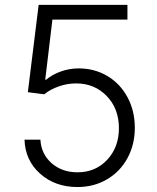

<svg xmlns="http://www.w3.org/2000/svg" viewBox="-20 -747 636 777"><path d="M293.7 9.9Q202.8 9.9 142.2 -44.2Q81.7 -98.4 79.2 -181.8H143.5Q146.7 -123.9 188.7 -86.8Q230.8 -49.7 293.7 -49.7Q366.5 -49.7 413.9 -100.5Q461.3 -151.3 461.3 -228.7Q460.9 -307.9 411.8 -358.5Q362.6 -409.1 289.4 -409.4Q253.6 -409.8 218.4 -397.5Q183.2 -385.3 159.1 -365.4L92.7 -373.9L136.4 -727.3H495.7V-667.6H192.1L163 -424.4H166.5Q191.4 -445.3 226 -457.7Q260.7 -470.2 298.7 -470.2Q362.2 -470.2 414.1 -439.6Q465.9 -409.1 495.7 -353.9Q525.6 -298.7 525.6 -229.8Q525.6 -161.6 495.7 -106.9Q465.9 -52.2 412.8 -21.1Q359.7 9.9 293.7 9.9Z"/></svg>

Font: Inter Light BETA
Style: Regular
Weight: 300
Designer: Rasmus Andersson
Foundry: rsms
Version: Version 3.011;git-f93a4a705